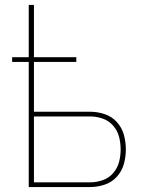

<svg xmlns="http://www.w3.org/2000/svg" viewBox="-20 -755 616 775"><path d="M96 0H344Q373 0 402 -9.5Q431 -19 451.5 -41.5Q472 -64 480 -93Q488 -122 488 -152Q488 -182 480 -211Q472 -240 451.5 -262.5Q431 -285 402 -294.5Q373 -304 344 -304H117V-505H288V-524H117V-735H96V-524H29V-505H96ZM117 -19V-285H344Q369 -285 394 -276.5Q419 -268 436.5 -248Q454 -228 460.5 -203Q467 -178 467 -152Q467 -126 460.5 -101Q454 -76 436.5 -56Q419 -36 394 -27.5Q369 -19 344 -19Z"/></svg>

Font: Iosevka Sparkle Thin
Style: Regular
Weight: 100
Designer: Belleve Invis
Foundry: Belleve Invis
Version: Version 4.5.0; ttfautohint (v1.8.3)